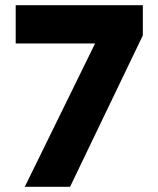

<svg xmlns="http://www.w3.org/2000/svg" viewBox="-20 -720 610 740"><path d="M75.5 0 346.5 -552.5H40.5V-700H530.5V-583.5L250 0Z"/></svg>

Font: Geologica Thin Roman
Style: Bold
Weight: 700
Version: Version 1.010;gftools[0.9.28]